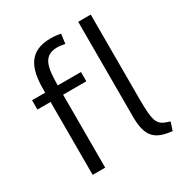

<svg xmlns="http://www.w3.org/2000/svg" viewBox="-181 -920 1026 1074"><g transform="rotate(-30 331.5 -383.0)"><path d="M643 -39 626 14C524 2 474 -30 474 -166V-780H555V-232C555 -71 572 -61 643 -39ZM31 -469V-529H116V-554C116 -689 156 -777 293 -777C318 -777 342 -774 358 -770L350 -709C332 -712 315 -715 301 -715C207 -715 198 -641 197 -529H347V-469H197V2H116V-469Z"/></g></svg>

Font: Repo Regular
Style: Regular
Weight: 400
Designer: Stefan Peev
Foundry: Context Ltd
Version: Version 1.502